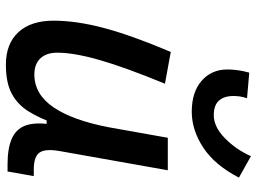

<svg xmlns="http://www.w3.org/2000/svg" viewBox="-126 -702 839 626"><g transform="rotate(90 293.0 -389.5)"><path d="M191.4 10.3Q123 10.3 85.4 -30.5Q47.9 -71.3 47.9 -145Q47.9 -219.7 72 -310.3Q96.2 -400.9 149.9 -527.3L253.4 -508.3Q200.2 -378.9 176.3 -295.7Q152.3 -212.4 152.3 -157.2Q152.3 -121.6 170.9 -102.1Q189.5 -82.5 223.1 -82.5Q288.1 -82.5 330.6 -145.3Q373 -208 395.5 -325.7L386.7 -122.6H354.5L382.3 -146Q365.2 -98.1 343.3 -63Q321.3 -27.8 285.9 -8.8Q250.5 10.3 191.4 10.3ZM516.6 4.9Q463.9 4.9 432.6 -9Q401.4 -22.9 390.1 -52.7Q378.9 -82.5 385.3 -129.9L379.4 -234.9L429.7 -517.6H535.6L473.1 -165.5Q464.8 -118.7 477.8 -99.6Q490.7 -80.6 533.7 -80.6H554.7L539.6 4.9ZM344.7 -595.7Q280.8 -595.7 243.9 -627.9Q207 -660.2 207 -711.9Q207 -729 209.5 -746.3Q211.9 -763.7 217.3 -783.2L300.8 -775.9Q296.4 -763.2 294.9 -752Q293.5 -740.7 293.5 -731.4Q293.5 -701.2 308.6 -684.3Q323.7 -667.5 356 -667.5Q393.6 -667.5 430.4 -703.1Q467.3 -738.8 489.7 -788.6L559.6 -749.5Q519 -670.9 461.9 -633.3Q404.8 -595.7 344.7 -595.7Z"/></g></svg>

Font: Cascadia Code PL
Style: Italic
Weight: 400
Italic angle: -10°
Monospace: yes
Designer: Aaron Bell
Foundry: Saja Typeworks
Version: Version 2404.023